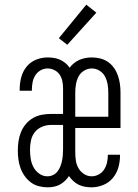

<svg xmlns="http://www.w3.org/2000/svg" viewBox="-20 -787 590 819"><path d="M183 12Q164 12 145 7Q126 2 111 -9.5Q96 -21 85 -36.5Q74 -52 67.5 -70Q61 -88 58.5 -107Q56 -126 56 -145Q56 -165 59 -185Q62 -205 69.5 -223.5Q77 -242 90 -257.5Q103 -273 120 -283Q137 -293 156.5 -297Q176 -301 196 -301H249V-410Q249 -425 246 -440.5Q243 -456 234.5 -468.5Q226 -481 212 -488Q198 -495 183 -495Q167 -495 153 -487Q139 -479 130.5 -465.5Q122 -452 119 -436Q116 -420 116 -405V-400H64V-407Q64 -432 70.5 -457Q77 -482 93 -502Q109 -522 133 -532Q157 -542 183 -542Q196 -542 209.5 -540Q223 -538 235.5 -532.5Q248 -527 259 -518Q270 -509 277 -498Q285 -509 295.5 -517.5Q306 -526 318.5 -531.5Q331 -537 344.5 -539.5Q358 -542 372 -542Q390 -542 408 -537.5Q426 -533 441 -522.5Q456 -512 466.5 -497Q477 -482 483 -464.5Q489 -447 491.5 -429Q494 -411 494 -392V-241H301V-138Q301 -120 303.5 -102.5Q306 -85 314.5 -70Q323 -55 338 -45Q353 -35 371 -35Q387 -35 401.5 -43Q416 -51 424.5 -64.5Q433 -78 436.5 -93.5Q440 -109 440 -125V-127H492V-124Q492 -98 485 -73Q478 -48 461.5 -28Q445 -8 420.5 2Q396 12 371 12Q356 12 342 9.5Q328 7 315.5 1Q303 -5 292.5 -15Q282 -25 274 -36Q267 -25 257 -15.5Q247 -6 235 0.5Q223 7 209.5 9.5Q196 12 183 12ZM301 -289H442V-392Q442 -410 439 -427.5Q436 -445 428 -460.5Q420 -476 404.5 -485.5Q389 -495 372 -495Q354 -495 338.5 -485.5Q323 -476 315 -460.5Q307 -445 304 -427.5Q301 -410 301 -392ZM182 -35Q195 -35 206.5 -40.5Q218 -46 225.5 -56Q233 -66 237.5 -77.5Q242 -89 244.5 -101Q247 -113 248 -125.5Q249 -138 249 -151V-254H196Q177 -254 158.5 -246Q140 -238 128 -222.5Q116 -207 112 -187.5Q108 -168 108 -148Q108 -129 111 -110Q114 -91 122.5 -74.5Q131 -58 147 -46.5Q163 -35 182 -35ZM267 -596 231 -624 348 -767 391 -733Z"/></svg>

Font: Lode Dark
Style: Regular
Weight: 400
Monospace: yes
Designer: Belleve Invis
Foundry: Belleve Invis
Version: Version 29.2.0; ttfautohint (v1.8.3)